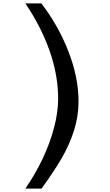

<svg xmlns="http://www.w3.org/2000/svg" viewBox="-20 -858 640 1121"><path d="M319.5 -282Q319.5 -418.5 269.8 -560.5Q220 -702.5 128 -838H221.5Q322 -707 380.2 -556Q438.5 -405 438.5 -266Q438.5 -177.5 411.5 -93.8Q384.5 -10 338.2 69Q292 148 222.5 243H128Q183.5 163.5 227 72.5Q270.5 -18.5 295 -110.5Q319.5 -202.5 319.5 -282Z"/></svg>

Font: JuliaMono SemiBold
Style: Regular
Weight: 600
Monospace: yes
Designer: cormullion
Foundry: corm
Version: Version 0.055; ttfautohint (v1.8.4)